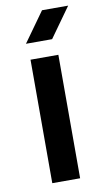

<svg xmlns="http://www.w3.org/2000/svg" viewBox="-82 -740 422 781"><g transform="rotate(-10 129.0 -350.0)"><path d="M69 0V-510H184V0ZM62 -577 150 -700H258L170 -577Z"/></g></svg>

Font: MuseoModerno Medium
Style: Regular
Weight: 500
Designer: Pablo Cosgaya, Héctor Gatti, Marcela Romero, and the Authors of The MuseoModerno Project.
Foundry: Omnibus-Type Team
Version: Version 1.001